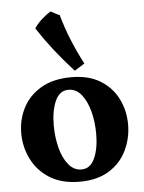

<svg xmlns="http://www.w3.org/2000/svg" viewBox="-52 -761 609 813"><g transform="rotate(-5 252.0 -354.5)"><path d="M254 10Q179 10 128 -21.5Q77 -53 51 -105Q25 -157 25 -216Q25 -274 50.5 -323.5Q76 -373 127.5 -403.5Q179 -434 257 -434Q331 -434 380.5 -403Q430 -372 454.5 -322Q479 -272 479 -214Q479 -155 454 -103.5Q429 -52 379 -21Q329 10 254 10ZM266 -41Q304 -41 322.5 -82.5Q341 -124 341 -186Q341 -236 329.5 -280.5Q318 -325 295.5 -353.5Q273 -382 240 -382Q202 -382 183.5 -340.5Q165 -299 165 -237Q165 -187 176.5 -142Q188 -97 211 -69Q234 -41 266 -41ZM193 -719Q202 -715 212.5 -709Q223 -703 231 -700Q246 -646 267.5 -593Q289 -540 317 -487L274 -460Q226 -513 190.5 -558.5Q155 -604 123 -653Q136 -673 155 -690Q174 -707 193 -719Z"/></g></svg>

Font: Ruwudu
Style: Bold
Weight: 700
Designer: Becca Hirsbrunner Spalinger
Foundry: SIL International
Version: Version 3.000